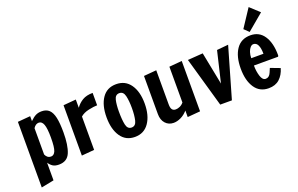

<svg xmlns="http://www.w3.org/2000/svg" viewBox="-115 -1336 3094 1996"><g transform="rotate(-20 1432.0 -338.5)"><path d="M61 -551 201 -563V-508Q234 -541 262.5 -555.5Q291 -570 329 -570Q381 -570 411.5 -541Q442 -512 455.5 -450.5Q469 -389 469 -286Q469 -145 436.5 -66Q404 13 312 13Q270 13 245 -3Q220 -19 201 -48V147L61 175ZM328 -280Q328 -383 311.5 -426Q295 -469 261 -469Q226 -469 201 -430V-139Q221 -94 262 -94Q295 -94 311.5 -133Q328 -172 328 -280Z M566 -551 706 -563V-472Q736 -515 780.5 -541.5Q825 -568 894 -568V-431Q858 -431 799.5 -418.5Q741 -406 706 -375V-6L566 6Z M943 -280Q943 -412 997 -491Q1051 -570 1153 -570Q1254 -570 1309.5 -491Q1365 -412 1365 -280Q1365 -148 1309.5 -67.5Q1254 13 1153 13Q1052 13 997.5 -67Q943 -147 943 -280ZM1224 -281Q1224 -361 1211 -416Q1198 -471 1153 -471Q1108 -471 1096 -419Q1084 -367 1084 -292Q1084 -200 1096 -145.5Q1108 -91 1153 -91Q1198 -91 1211 -146Q1224 -201 1224 -281Z M1456 -129V-551L1596 -563V-186Q1596 -146 1609 -128.5Q1622 -111 1649 -111Q1670 -111 1694 -121.5Q1718 -132 1737 -155V-551L1878 -563V-6L1737 6V-66Q1702 -26 1660.5 -6.5Q1619 13 1581 13Q1526 13 1491 -25.5Q1456 -64 1456 -129Z M2099 0 1942 -551 2110 -563 2181 -203 2262 -545 2389 -557 2228 0Z M2427 -278Q2427 -412 2481 -491Q2535 -570 2638 -570Q2736 -570 2788 -491Q2840 -412 2840 -278Q2840 -270 2837 -266.5Q2834 -263 2834 -262H2567Q2567 -197 2584 -143.5Q2601 -90 2636 -90Q2675 -90 2694 -135Q2713 -180 2714 -182L2820 -142Q2799 -70 2753 -28.5Q2707 13 2633 13Q2533 13 2480 -66.5Q2427 -146 2427 -278ZM2702 -343Q2702 -403 2686 -438Q2670 -473 2636 -473Q2619 -473 2603 -456Q2587 -439 2577 -409Q2567 -379 2567 -343ZM2645 -605 2593 -655 2723 -852 2826 -757Z"/></g></svg>

Font: Francois One
Style: Regular
Weight: 400
Designer: Vernon Adams
Foundry: Vernon Adams
Version: Version 2.000